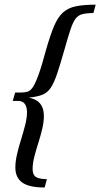

<svg xmlns="http://www.w3.org/2000/svg" viewBox="-20 -654 431 825"><path d="M391.1 -633.9 381.5 -598.4Q351.6 -597.6 333.9 -593.1Q316.1 -588.7 304.8 -573.8Q293.5 -558.9 283.1 -527.8Q272.6 -496.8 257.3 -441.9Q238.7 -376.6 225.4 -337.1Q212.1 -297.6 197.6 -276.2Q183.1 -254.8 160.9 -246.4Q138.7 -237.9 103.2 -234.7Q126.6 -229.8 140.7 -219.8Q154.8 -209.7 161.7 -193.5Q168.5 -177.4 168.5 -154Q168.5 -130.6 161.7 -101.2Q154.8 -71.8 144.8 -40.3Q134.7 -8.9 127.4 19.8Q120.2 48.4 120.2 71Q120.2 87.1 125.4 96.8Q130.6 106.5 144 110.9Q157.3 115.3 181.5 116.1L171.8 151.6Q104.8 151.6 75.4 130.2Q46 108.9 46 66.1Q46 39.5 53.2 8.5Q60.5 -22.6 70.6 -54.8Q80.6 -87.1 88.3 -117.3Q96 -147.6 96 -171.8Q96 -194.4 86.7 -207.3Q77.4 -220.2 59.7 -220.2H34.7L45.2 -256.5H70.2Q86.3 -256.5 98.4 -260.1Q110.5 -263.7 121.4 -279.8Q132.3 -296 146 -333.9Q159.7 -371.8 178.2 -441.1Q196 -503.2 212.1 -541.5Q228.2 -579.8 250.4 -600Q272.6 -620.2 306 -627Q339.5 -633.9 391.1 -633.9Z"/></svg>

Font: Playfair 9pt
Style: Italic
Weight: 400
Italic angle: -15.6°
Designer: Claus Eggers Sørensen
Foundry: Claus Eggers Sørensen
Version: Version 2.001;gftools[0.9.30]